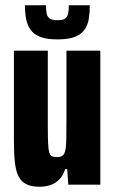

<svg xmlns="http://www.w3.org/2000/svg" viewBox="-20 -703 438 731"><path d="M131 8Q100 8 80.5 -1.5Q61 -11 50.5 -32Q40 -53 36.5 -86Q33 -119 33 -166V-510H162V-229Q162 -186 163 -160.5Q164 -135 167.5 -123Q171 -111 178 -108Q185 -105 197 -105Q210 -105 217.5 -110Q225 -115 228.5 -130Q232 -145 232.5 -175.5Q233 -206 233 -257V-510H362V0H240L236 -59H228Q220 -34 205.5 -19.5Q191 -5 172 1.5Q153 8 131 8ZM199 -553Q158 -553 133.5 -562.5Q109 -572 96.5 -589.5Q84 -607 79.5 -630.5Q75 -654 75 -683H155Q155 -665 157.5 -652Q160 -639 169.5 -632.5Q179 -626 198 -626Q220 -626 228.5 -632.5Q237 -639 239.5 -652Q242 -665 242 -683H322Q322 -655 318 -631Q314 -607 301.5 -589.5Q289 -572 264.5 -562.5Q240 -553 199 -553Z"/></svg>

Font: Saira ExtraCondensed ExtraBold
Style: Regular
Weight: 800
Width: 2
Designer: Hector Gatti with collaboration of the Omnibus-Type team
Foundry: Omnibus-Type
Version: Version 1.101